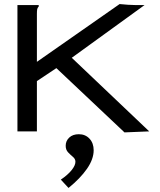

<svg xmlns="http://www.w3.org/2000/svg" viewBox="-20 -648 790 947"><path d="M258 -312 162 -248V0H66V-623H171V-616Q165 -610 163.5 -602.5Q162 -595 162 -579V-343L570 -628Q587 -626 611 -624.5Q635 -623 649 -623H693L334 -363L716 0L594 5ZM318 279 280 238Q314 215 333 191.5Q352 168 352 150Q352 136 340 126Q328 116 316 103.5Q304 91 304 71Q304 47 321.5 30.5Q339 14 369 14Q401 14 421.5 36Q442 58 442 93Q442 137 409 184.5Q376 232 318 279Z"/></svg>

Font: Inconsolata ExtraExpanded Medium
Style: Regular
Weight: 500
Width: 8
Monospace: yes
Designer: Raph Levien, Cyreal, Brenton Simpson
Foundry: Raph Levien, Cyreal, Google
Version: Version 3.001; ttfautohint (v1.8.2.53-6de2)